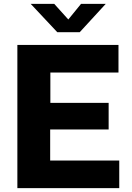

<svg xmlns="http://www.w3.org/2000/svg" viewBox="-20 -975 684 995"><path d="M70 -742H594V-599H241V-442H543V-304H240V-143H598V0H70ZM528 -955 393 -808H277L139 -955H261L334 -874L400 -955Z"/></svg>

Font: Morrison
Style: Bold
Weight: 700
Designer: Pablo Impallari, Rodrigo Fuenzalida (Modified by Dan O. Williams)
Version: Version 0.03;June 6, 2019;FontCreator 11.5.0.2425 64-bit; tt